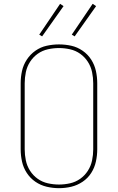

<svg xmlns="http://www.w3.org/2000/svg" viewBox="-20 -975 616 1003"><path d="M288 8Q321 8 352.5 0.5Q384 -7 411.5 -25.5Q439 -44 456.5 -71.5Q474 -99 481 -131Q488 -163 488 -195V-540Q488 -573 481 -604.5Q474 -636 456.5 -663.5Q439 -691 411.5 -710Q384 -729 352.5 -736Q321 -743 288 -743Q256 -743 224 -736Q192 -729 165 -710Q138 -691 120 -663.5Q102 -636 95 -604.5Q88 -573 88 -540V-195Q88 -163 95 -131Q102 -99 120 -71.5Q138 -44 165 -25.5Q192 -7 224 0.5Q256 8 288 8ZM288 -11Q259 -11 230 -17.5Q201 -24 177 -41Q153 -58 137 -83Q121 -108 115 -137Q109 -166 109 -195V-540Q109 -569 115 -598Q121 -627 137 -652Q153 -677 177 -694Q201 -711 230 -717.5Q259 -724 288 -724Q317 -724 346 -717.5Q375 -711 399 -694Q423 -677 439 -652Q455 -627 461 -598Q467 -569 467 -540V-195Q467 -166 461 -137Q455 -108 439 -83Q423 -58 399 -41Q375 -24 346 -17.5Q317 -11 288 -11ZM370 -785 482 -943 464 -955 355 -794ZM200 -785 312 -943 294 -955 185 -794Z"/></svg>

Font: Iosevka Sparkle Thin
Style: Regular
Weight: 100
Designer: Belleve Invis
Foundry: Belleve Invis
Version: Version 4.5.0; ttfautohint (v1.8.3)